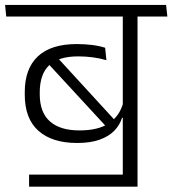

<svg xmlns="http://www.w3.org/2000/svg" viewBox="-37 -650 679 756"><path d="M446.5 37.5H77.5V85H504.5V-17.5H446.5ZM504.5 -600.5H446.5V0H504.5ZM389.5 -585H622L617 -630.5H384.5ZM-12.5 -585H545L540.5 -630.5H-17ZM140.5 -412.5 384.5 -148 419 -172.5 181.5 -431.5ZM60.5 -277.5Q60.5 -182.5 114.5 -134.8Q168.5 -87 267 -87Q319 -87 355.2 -100Q391.5 -113 413 -135.2Q434.5 -157.5 443.5 -186H451L448 -244.5Q433.5 -192.5 391.8 -164.5Q350 -136.5 275.5 -136.5Q200 -136.5 159.8 -171.8Q119.5 -207 119.5 -279V-285.5Q119.5 -358 156.5 -393Q193.5 -428 271 -428Q301 -428 328.8 -424.2Q356.5 -420.5 382 -413L377 -462Q353.5 -469.5 325 -473Q296.5 -476.5 265 -476.5Q164 -476.5 112.2 -428.2Q60.5 -380 60.5 -287Z"/></svg>

Font: Anek Devanagari Medium Light
Style: Regular
Weight: 300
Version: Version 1.003